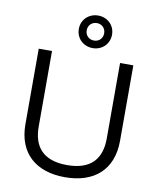

<svg xmlns="http://www.w3.org/2000/svg" viewBox="-102 -1034 928 1126"><g transform="rotate(10 362.5 -471.0)"><path d="M362.3 12.7C534.2 12.7 644 -79.6 644 -253.4V-703.1H564.9V-253.4C564.9 -138.2 509.8 -59.6 362.3 -59.6C214.8 -59.6 159.7 -138.2 159.7 -253.4V-703.1H80.6V-253.4C80.6 -79.6 190.4 12.7 362.3 12.7ZM292 -858.4C292 -801.8 335.9 -761.2 391.1 -761.2C445.8 -761.2 489.7 -801.8 489.7 -858.4C489.7 -914.6 445.8 -955.1 391.1 -955.1C335.9 -955.1 292 -914.6 292 -858.4ZM338.9 -858.4C338.9 -889.2 361.8 -910.2 391.1 -910.2C419.9 -910.2 442.9 -889.2 442.9 -858.4C442.9 -827.1 419.9 -806.2 391.1 -806.2C361.8 -806.2 338.9 -827.1 338.9 -858.4Z"/></g></svg>

Font: Faust Sans
Style: Regular
Weight: 400
Designer: Andreas Faust
Version: Version 1.003;Glyphs 3.1.2 (3151)